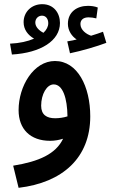

<svg xmlns="http://www.w3.org/2000/svg" viewBox="-20 -669 572 919"><path d="M37 -408C175 -416 267 -474 267 -559C267 -606 238 -649 182 -649C131 -649 93 -612 93 -563C93 -527 114 -501 143 -484C113 -471 74 -462 28 -460ZM315 -414C373 -426 444 -447 489 -464L473 -517C456 -511 437 -504 416 -498C394 -505 365 -525 365 -554C365 -573 378 -586 404 -586C416 -586 429 -584 441 -581L448 -633C434 -639 415 -641 401 -641C349 -641 305 -612 305 -555C305 -522 324 -495 347 -480C335 -477 322 -474 302 -471ZM149 -561C149 -580 163 -594 181 -594C201 -594 211 -577 211 -558C211 -542 203 -526 188 -512C166 -523 149 -541 149 -561ZM69 230C280 205 412 86 412 -112C412 -255 351 -377 243 -377C141 -377 69 -257 69 -142C69 -51 125 5 220 5C242 5 263 1 282 -5C247 68 167 104 43 124ZM177 -163C177 -218 204 -265 237 -265C281 -265 302 -198 303 -112C284 -106 263 -103 244 -103C204 -103 177 -119 177 -163Z"/></svg>

Font: Noto Sans Arabic UI Cn SmBd
Style: Regular
Weight: 600
Width: 3
Designer: Monotype Design Team, Nadine Chahine and Nizar Qandah
Foundry: Monotype Imaging Inc.
Version: Version 2.010